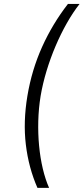

<svg xmlns="http://www.w3.org/2000/svg" viewBox="-20 -781 413 949"><path d="M115.4 -306.8Q136.7 -434.7 187.7 -548.3Q238.6 -661.9 315.7 -761.4H373.2Q340.9 -720.2 310.5 -666.7Q280.2 -613.3 254.8 -553.6Q229.4 -494 210.2 -430.8Q191.1 -367.5 180.8 -306.8Q170.8 -245.7 169.2 -182.7Q167.6 -119.7 173.3 -60Q179 -0.4 191.6 52.9Q204.2 106.2 222.7 147.7H165.1Q121.4 47.9 107.8 -65.7Q94.1 -179.3 115.4 -306.8Z"/></svg>

Font: Inter P Light
Style: Italic
Weight: 300
Italic angle: 9.39999°
Designer: Rasmus Andersson
Foundry: rsms
Version: Version 3.018;git-588b23468